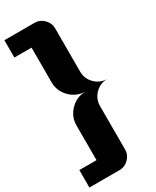

<svg xmlns="http://www.w3.org/2000/svg" viewBox="-275 -943 975 1200"><g transform="rotate(-30 212.5 -343.5)"><path d="M206 -875Q244 -875 272 -847Q300 -819 300 -781V-469Q300 -417 336.5 -380.5Q373 -344 425 -344Q373 -344 336.5 -307.5Q300 -271 300 -219V94Q300 132 272 160Q244 188 206 188H-12V62H112V-188Q112 -252 158 -298Q204 -344 269 -344Q204 -344 158 -390Q112 -436 112 -500V-750H-12V-875Z"/></g></svg>

Font: CostaRica
Style: Normal
Weight: 900
Version: Version 1.3